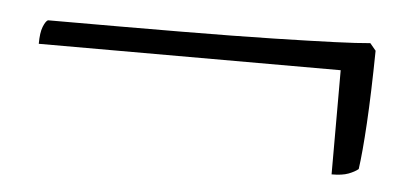

<svg xmlns="http://www.w3.org/2000/svg" viewBox="-30 -450 695 325"><g transform="rotate(5 317.0 -287.5)"><path d="M542 -174V-351H29Q29 -370 33 -380Q37 -390 41 -392Q172 -392 266 -392.5Q360 -393 424 -394.5Q488 -396 527.5 -397.5Q567 -399 588 -401L598 -389Q597 -316 594 -265.5Q591 -215 587 -187Q581 -182 570.5 -178Q560 -174 542 -174Z"/></g></svg>

Font: Texturina Medium 12pt Thin
Style: Regular
Weight: 250
Version: Version 1.002